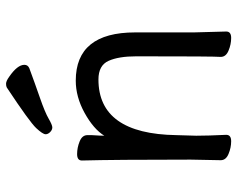

<svg xmlns="http://www.w3.org/2000/svg" viewBox="-94 -665 776 628"><g transform="rotate(-90 294.0 -351.0)"><path d="M421.9 -17.1Q423.8 -34.2 423.8 -293Q423.8 -351.1 408.9 -384Q394 -417 348.1 -417Q169.9 -417 166 -162.1L164.1 -97.2Q164.1 -59.1 167 1Q167 17.1 146 17.1Q125 17.1 104.5 8.5Q84 0 84 -17.1L85.9 -115.2Q85.9 -363.8 83 -471.2Q83 -486.8 104 -486.8Q125 -486.8 145.5 -478.5Q166 -470.2 166 -453.1V-439Q164.1 -411.1 164.1 -397.9Q186 -433.1 238.5 -462.2Q291 -491.2 344.2 -491.2Q502 -491.2 502 -296.9V-105L504.9 1Q504.9 17.1 483.9 17.1Q462.9 17.1 442.4 8.5Q421.9 0 421.9 -17.1ZM168.9 -589.8Q168.9 -599.1 189 -620.6Q209 -642.1 321.8 -716.8Q326.2 -719.2 334 -719.2Q342.8 -719.2 356.9 -709Q396 -682.1 396 -659.2Q396 -647.9 384.8 -643.1Q335.9 -625 288.1 -608.4Q240.2 -591.8 219.7 -579.8Q199.2 -567.9 191.2 -567.9Q183.1 -567.9 176 -575Q168.9 -582 168.9 -589.8Z"/></g></svg>

Font: LXGW WenKai Screen
Style: Regular
Weight: 400
Designer: LXGW / Fontworks Inc.
Foundry: LXGW / Fontworks Inc.
Version: Version 1.510;January 18,2025